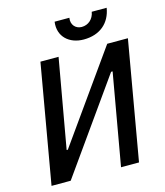

<svg xmlns="http://www.w3.org/2000/svg" viewBox="-129 -996 940 1094"><g transform="rotate(-15 341.0 -449.5)"><path d="M38 0H151L534 -540H543L448 0H554L676 -700H554L181 -175H174L267 -700H160ZM432 -758C528 -758 590 -812 604 -899H516C509 -857 478 -830 439 -830C404 -830 377 -858 384 -899H297C285 -812 348 -758 432 -758Z"/></g></svg>

Font: Fixel Text 20240404 Medium
Style: Italic
Weight: 500
Width: 4
Italic angle: -10°
Designer: AlfaBravo + MacPaw
Foundry: Kyrylo Tkachov, Marchela Mozhyna, Serhii Makarenko, Maria Weinstein, Zakhar Kryvoshyya
Version: Version 1.211;Glyphs 3.2 (3225)